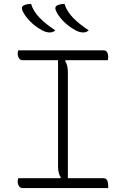

<svg xmlns="http://www.w3.org/2000/svg" viewBox="-20 -956 640 976"><path d="M138 -936Q149 -899 181 -866Q213 -833 261 -802Q254 -795 246.5 -793Q239 -791 232 -791Q225 -791 215 -793.5Q205 -796 194 -802Q159 -821 131.5 -849Q104 -877 93 -905Q90 -912 92 -919Q94 -926 104 -930Q118 -936 138 -936ZM308 -936Q319 -899 351 -866Q383 -833 431 -802Q424 -795 416.5 -793Q409 -791 402 -791Q395 -791 385 -793.5Q375 -796 364 -802Q329 -821 301.5 -849Q274 -877 263 -905Q260 -912 262 -919Q264 -926 274 -930Q288 -936 308 -936ZM530 0H95Q83 0 76.5 -10Q70 -20 70 -34Q70 -44 73 -50H287L289 -54Q275 -74 275 -111V-650H95Q83 -650 76.5 -660Q70 -670 70 -684Q70 -694 73 -700H507Q530 -700 530 -664Q530 -658 528 -650H313L311 -646Q325 -626 325 -589V-50H507Q530 -50 530 -10Z"/></svg>

Font: Recursive Mn Csl St Lt
Style: Regular
Weight: 300
Monospace: yes
Version: Version 1.079;hotconv 1.0.112;makeotfexe 2.5.65598; ttfautoh